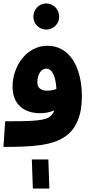

<svg xmlns="http://www.w3.org/2000/svg" viewBox="-20 -849 538 1116"><path d="M249 -677C291 -677 324 -711 324 -752C324 -794 291 -829 249 -829C207 -829 174 -794 174 -752C174 -711 207 -677 249 -677ZM361 -57C423 -100 456 -179 456 -288C456 -463 382 -583 256 -583C134 -583 53 -464 53 -345C53 -242 119 -191 214 -191C243 -191 271 -197 296 -207C288 -187 276 -173 259 -164C222 -146 148 -144 10 -144L0 5C175 5 287 -4 361 -57ZM197 -370C197 -418 220 -450 249 -450C281 -450 303 -413 308 -332C289 -325 270 -322 254 -322C218 -322 197 -339 197 -370ZM171 247H267L261 78H165Z"/></svg>

Font: Noto Sans Arabic UI SemiCondensed Extra
Style: Regular
Weight: 800
Width: 4
Designer: Nadine Chahine - Monotype Design Team
Foundry: Monotype Imaging Inc.
Version: Version 1.900